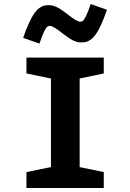

<svg xmlns="http://www.w3.org/2000/svg" viewBox="-20 -944 654 964"><path d="M517.1 -895Q502 -850.6 487.3 -819.3Q472.7 -788.1 460.7 -771.2Q448.7 -754.4 435.1 -744.9Q421.4 -735.4 411.6 -733.2Q401.9 -731 388.2 -731Q368.7 -731 349.1 -740Q329.6 -749 299.8 -772Q266.6 -798.3 252.2 -806.2Q237.8 -814 229 -814Q222.2 -814 216.6 -809.3Q210.9 -804.7 200.7 -783.9Q190.4 -763.2 178.2 -725.1L96.2 -753.9Q111.3 -798.3 126 -829.6Q140.6 -860.8 152.6 -877.7Q164.6 -894.5 178.2 -904.1Q191.9 -913.6 201.7 -915.8Q211.4 -918 225.1 -918Q244.6 -918 263.9 -908.9Q283.2 -899.9 313 -877Q346.2 -850.6 360.6 -842.8Q375 -835 383.8 -835Q390.6 -835 396.5 -839.6Q402.3 -844.2 412.6 -865Q422.9 -885.7 435.1 -923.8ZM112.8 -80.1 235.8 -105V-549.8L112.8 -575.2V-654.8H501V-575.2L379.9 -549.8V-105L501 -80.1V0H112.8Z"/></svg>

Font: IntelOne Mono Bold
Style: Regular
Weight: 700
Designer: Fred Shallcrass
Foundry: Frere-Jones Type LLC
Version: Version 1.200;hotconv 1.1.0;makeotfexe 2.6.0;FJTRelease1.2